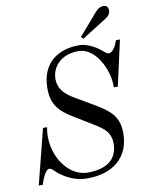

<svg xmlns="http://www.w3.org/2000/svg" viewBox="-100 -995 828 1083"><g transform="rotate(-10 314.0 -453.0)"><path d="M414 -774 426 -762 564 -849C574 -855 596 -869 596 -895C596 -908 591 -924 568 -924C552 -924 538 -918 520 -897ZM34 10H57C63 -10 84 -73 109 -73C118 -73 127 -65 139 -53C148 -44 215 18 311 18C467 18 555 -67 555 -198C555 -294 507 -332 427 -380L333 -435C289 -460 231 -494 231 -565C231 -629 279 -698 387 -698C485 -698 552 -556 547 -462H570L628 -722H605C599 -701 579 -656 554 -656C545 -656 538 -660 525 -672C506 -689 451 -730 396 -730C273 -730 177 -666 177 -520C177 -428 218 -384 294 -339L410 -268C457 -239 491 -210 491 -152C491 -61 431 -14 319 -14C204 -14 109 -156 137 -306H114Z"/></g></svg>

Font: Old Standard
Style: Italic
Weight: 400
Italic angle: -15.2°
Designer: Alexey Kryukov <alexios@thessalonica.org.ru>
Version: Version 2.0